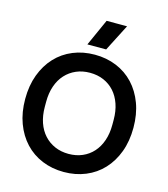

<svg xmlns="http://www.w3.org/2000/svg" viewBox="-130 -997 967 1107"><g transform="rotate(15 354.0 -443.0)"><path d="M354 10Q284 10 224.5 -14.5Q165 -39 122 -85Q79 -131 55 -195.5Q31 -260 31 -340Q31 -420 55 -484.5Q79 -549 122 -595Q165 -641 224.5 -665.5Q284 -690 354 -690Q424 -690 483.5 -665.5Q543 -641 586 -595Q629 -549 653 -484.5Q677 -420 677 -340Q677 -260 653 -195.5Q629 -131 586 -85Q543 -39 483.5 -14.5Q424 10 354 10ZM152 -325Q152 -273 166.5 -231Q181 -189 208 -159.5Q235 -130 272 -114Q309 -98 354 -98Q399 -98 436 -114Q473 -130 499.5 -159.5Q526 -189 540.5 -231Q555 -273 555 -325V-355Q555 -407 540.5 -449Q526 -491 499.5 -520.5Q473 -550 436 -566Q399 -582 354 -582Q309 -582 272 -566Q235 -550 208 -520.5Q181 -491 166.5 -449Q152 -407 152 -355ZM368 -896H490L408 -736H296Z"/></g></svg>

Font: CyStack Display SemiBold
Style: Regular
Weight: 600
Designer: Weizhong Zhang
Foundry: 本地遙控
Version: Version 1.000;Glyphs 3.1.2 (3151)